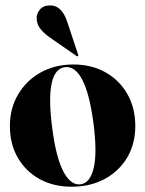

<svg xmlns="http://www.w3.org/2000/svg" viewBox="-20 -698 550 728"><path d="M258.5 -453.5Q327 -453.5 380 -423.8Q433 -394 463 -341.2Q493 -288.5 493 -220Q493 -152 462 -100.2Q431 -48.5 376.5 -19.2Q322 10 251.5 10Q183 10 130.2 -19Q77.5 -48 47.5 -100Q17.5 -152 17.5 -220Q17.5 -287.5 48.8 -340.2Q80 -393 134.2 -423.2Q188.5 -453.5 258.5 -453.5ZM285 1Q321.5 -3.5 335.2 -60.8Q349 -118 334.5 -230.5Q319.5 -343 292.2 -395.2Q265 -447.5 226.5 -443.5Q149 -433.5 178 -212.5Q192.5 -100.5 220.2 -47.8Q248 5 285 1ZM235.5 -613.5 276 -491.5Q277.5 -487 276 -485.5Q274 -483.5 270.5 -485.5L168 -556.5Q148 -570.5 133.5 -588.2Q119 -606 119 -631Q119 -646.5 131.5 -662Q144 -677.5 170.5 -677.5Q215 -677.5 235.5 -613.5Z"/></svg>

Font: Fraunces 144pt
Style: Bold
Weight: 700
Version: Version 1.000;[b76b70a41]